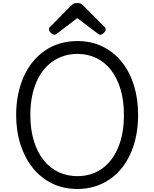

<svg xmlns="http://www.w3.org/2000/svg" viewBox="-20 -1233 1023 1272"><path d="M493 19Q400 19 325.5 -17.5Q251 -54 198 -119.5Q145 -185 116 -274.5Q87 -364 87 -472Q87 -543 100 -607Q113 -671 137.5 -726Q162 -781 197.5 -824Q233 -867 278 -898Q323 -929 377.5 -945Q432 -961 493 -961Q585 -961 659 -925Q733 -889 786 -823.5Q839 -758 867 -668.5Q895 -579 895 -472Q895 -400 882.5 -336Q870 -272 845.5 -217Q821 -162 786 -118.5Q751 -75 706 -44.5Q661 -14 607.5 2.5Q554 19 493 19ZM493 -66Q538 -66 578.5 -78Q619 -90 653.5 -114Q688 -138 715 -172.5Q742 -207 761.5 -252.5Q781 -298 791 -353Q801 -408 801 -472Q801 -567 778.5 -642Q756 -717 715 -769.5Q674 -822 617 -849Q560 -876 493 -876Q447 -876 406.5 -863.5Q366 -851 331 -827.5Q296 -804 268.5 -769.5Q241 -735 221.5 -690Q202 -645 191.5 -590.5Q181 -536 181 -472Q181 -376 204 -300.5Q227 -225 268.5 -172.5Q310 -120 367.5 -93Q425 -66 493 -66ZM340 -1003Q330 -1003 317.5 -1015Q305 -1027 305 -1037Q305 -1040 305 -1044Q305 -1048 310 -1053L448 -1193Q455 -1200 464 -1206.5Q473 -1213 492 -1213Q511 -1213 519.5 -1206.5Q528 -1200 535 -1193L674 -1053Q679 -1048 679.5 -1044Q680 -1040 680 -1037Q680 -1027 667.5 -1015Q655 -1003 645 -1003Q638 -1003 633 -1006.5Q628 -1010 620 -1016L492 -1113L365 -1016Q357 -1010 351.5 -1006.5Q346 -1003 340 -1003Z"/></svg>

Font: Playwrite HU
Style: Regular
Weight: 400
Designer: Veronika Burian, José Scaglione
Foundry: TypeTogether
Version: Version 1.002